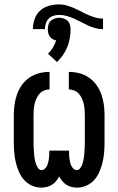

<svg xmlns="http://www.w3.org/2000/svg" viewBox="-20 -848 540 876"><path d="M168 8Q146 8 125 -1.5Q104 -11 89.5 -27.5Q75 -44 66 -65Q57 -86 52 -107.5Q47 -129 45 -151.5Q43 -174 43 -196V-324Q43 -348 46.5 -372Q50 -396 58 -418.5Q66 -441 80.5 -461Q95 -481 115 -494.5Q135 -508 158.5 -514Q182 -520 206 -520V-440Q193 -440 181 -435Q169 -430 160.5 -420.5Q152 -411 146.5 -399Q141 -387 138 -374.5Q135 -362 134 -349Q133 -336 133 -324V-196Q133 -188 133.5 -179Q134 -170 134.5 -161.5Q135 -153 135.5 -144.5Q136 -136 137.5 -127.5Q139 -119 141 -110.5Q143 -102 146.5 -94Q150 -86 155.5 -79Q161 -72 170 -72Q178 -72 184.5 -78Q191 -84 194.5 -91.5Q198 -99 200 -107Q202 -115 203 -123Q204 -131 204.5 -139.5Q205 -148 205 -156V-161H295V-156Q295 -148 295.5 -139.5Q296 -131 297 -123Q298 -115 300 -107Q302 -99 305.5 -91.5Q309 -84 315.5 -78Q322 -72 330 -72Q339 -72 344.5 -79Q350 -86 353.5 -94Q357 -102 359 -110.5Q361 -119 362.5 -127.5Q364 -136 364.5 -144.5Q365 -153 365.5 -161.5Q366 -170 366.5 -179Q367 -188 367 -196V-324Q367 -336 366 -349Q365 -362 362 -374.5Q359 -387 353.5 -399Q348 -411 339.5 -420.5Q331 -430 319 -435Q307 -440 294 -440V-520Q318 -520 341.5 -514Q365 -508 385 -494.5Q405 -481 419.5 -461Q434 -441 442 -418.5Q450 -396 453.5 -372Q457 -348 457 -324V-196Q457 -174 455 -151.5Q453 -129 448 -107.5Q443 -86 434 -65Q425 -44 410.5 -27.5Q396 -11 375 -1.5Q354 8 332 8Q319 8 306.5 5Q294 2 283 -5Q272 -12 264 -22Q256 -32 250 -43Q244 -32 236 -22Q228 -12 217 -5Q206 2 193.5 5Q181 8 168 8ZM130 -715Q130 -738 138 -761Q146 -784 163 -799.5Q180 -815 203.5 -821.5Q227 -828 250 -828Q268 -828 285 -823Q302 -818 318 -811Q334 -804 350 -795.5Q366 -787 382 -780Q398 -773 415 -768Q432 -763 450 -763V-715Q432 -715 415 -719.5Q398 -724 382 -731.5Q366 -739 350 -747.5Q334 -756 318 -763Q302 -770 285 -775Q268 -780 250 -780Q237 -780 224 -776Q211 -772 202 -762.5Q193 -753 189 -740.5Q185 -728 185 -715ZM240 -565 199 -603Q212 -615 221.5 -631Q231 -647 236 -664Q228 -665 220 -669.5Q212 -674 207 -681.5Q202 -689 200 -697.5Q198 -706 198 -715Q198 -725 201 -735.5Q204 -746 211.5 -753Q219 -760 229.5 -763.5Q240 -767 250 -767Q260 -767 270.5 -763.5Q281 -760 288.5 -753Q296 -746 299 -735.5Q302 -725 302 -715Q302 -694 298.5 -673.5Q295 -653 287 -633.5Q279 -614 267 -596.5Q255 -579 240 -565Z"/></svg>

Font: Iosevka Bendy Medium
Style: Regular
Weight: 500
Monospace: yes
Designer: Belleve Invis
Foundry: Belleve Invis
Version: Version 30.1.2